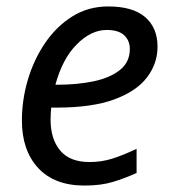

<svg xmlns="http://www.w3.org/2000/svg" viewBox="-20 -566 539 596"><path d="M242 10Q149 10 98.5 -44.5Q48 -99 48 -192Q48 -256 66.5 -318.5Q85 -381 120 -432.5Q155 -484 204.5 -515Q254 -546 316 -546Q392 -546 430.5 -513Q469 -480 469 -421Q469 -369 436.5 -326Q404 -283 335 -257.5Q266 -232 156 -232H139Q138 -223 137.5 -213Q137 -203 137 -195Q137 -134 167 -98.5Q197 -63 258 -63Q296 -63 330 -74Q364 -85 404 -104V-29Q366 -12 329.5 -1Q293 10 242 10ZM152 -303H159Q219 -303 270 -313.5Q321 -324 352 -348.5Q383 -373 383 -414Q383 -440 365.5 -456.5Q348 -473 311 -473Q263 -473 218.5 -428.5Q174 -384 152 -303Z"/></svg>

Font: Noto Sans IKEA
Style: Italic
Weight: 400
Italic angle: -12°
Designer: Monotype Design Team
Foundry: Monotype Imaging Inc.
Version: Version 2.001